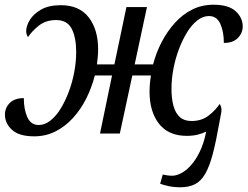

<svg xmlns="http://www.w3.org/2000/svg" viewBox="-20 -566 1050 814"><path d="M745 228Q717 228 694.5 223Q672 218 659 213L670 174Q678 176 689.5 177.5Q701 179 710 179Q728 179 749.5 167.5Q771 156 791 133Q811 110 827 77Q843 44 852 2L854 -8Q838 0 817.5 5Q797 10 772 10Q694 10 654 -41.5Q614 -93 614 -177Q614 -194 615.5 -211Q617 -228 620 -246H541L488 0H404L455 -246H382Q369 -195 346 -149Q323 -103 290 -66.5Q257 -30 215.5 -9Q174 12 125 12Q61 12 31 -15.5Q1 -43 1 -80Q1 -109 21.5 -129.5Q42 -150 81 -150Q81 -102 96 -69Q111 -36 144 -36Q170 -36 194 -55Q218 -74 237.5 -106Q257 -138 272 -178Q287 -218 295 -261.5Q303 -305 303 -345Q303 -407 284 -444Q265 -481 218 -481Q175 -481 145.5 -458Q116 -435 99 -409Q96 -412 93.5 -419Q91 -426 91 -434Q91 -456 106.5 -481.5Q122 -507 154.5 -525.5Q187 -544 238 -544Q316 -544 356 -492.5Q396 -441 396 -357Q396 -341 394.5 -325Q393 -309 391 -293H465L516 -536H603L551 -293H629Q642 -343 665.5 -388Q689 -433 721.5 -469Q754 -505 795 -525.5Q836 -546 885 -546Q949 -546 979 -518.5Q1009 -491 1009 -454Q1009 -426 988.5 -405Q968 -384 929 -384Q929 -432 914 -465Q899 -498 866 -498Q840 -498 816 -479Q792 -460 772.5 -428Q753 -396 738 -356Q723 -316 715 -273Q707 -230 707 -189Q707 -148 715.5 -117Q724 -86 742.5 -69.5Q761 -53 792 -53Q835 -53 864.5 -76Q894 -99 911 -125Q914 -122 916.5 -115Q919 -108 919 -100Q919 -91 915.5 -75.5Q912 -60 910 -46Q896 34 882 87Q868 140 850 171Q832 202 806.5 215Q781 228 745 228Z"/></svg>

Font: Noto Serif
Style: Italic
Weight: 400
Italic angle: -12°
Designer: Monotype Design Team
Foundry: Monotype Imaging Inc.
Version: Version 2.013